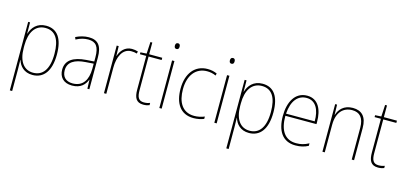

<svg xmlns="http://www.w3.org/2000/svg" viewBox="-76 -1274 4351 2057"><g transform="rotate(15 2099.0 -245.0)"><path d="M282 -538C181 -538 128 -472 108 -403H106L105 -528H84V232H110V-4C110 -42 109 -80 108 -113H110C129 -49 179 10 274 10C397 10 472 -85 472 -269C472 -447 406 -538 282 -538ZM281 -513C390 -513 445 -430 445 -269C445 -93 378 -15 275 -15C175 -15 110 -94 110 -246V-275C110 -419 170 -513 281 -513Z M756 -537C706 -537 657 -523 612 -501L622 -476C671 -502 714 -512 756 -512C840 -512 878 -467 878 -347V-301L790 -295C651 -285 568 -234 568 -129C568 -49 615 10 713 10C810 10 855 -42 877 -99H879L882 0H904V-353C904 -483 856 -537 756 -537ZM791 -271 878 -277V-220C877 -98 828 -14 713 -14C638 -14 596 -57 596 -129C596 -220 669 -263 791 -271Z M1234 -536C1156 -536 1111 -478 1093 -420H1091L1088 -528H1066V0H1092V-290C1092 -410 1137 -510 1234 -510C1258 -510 1277 -507 1295 -501L1302 -525C1282 -532 1259 -536 1234 -536Z M1504 -15C1443 -15 1426 -55 1426 -130V-503H1571V-528H1426V-658H1405L1398 -528L1330 -524V-503H1400V-130C1400 -42 1423 10 1504 10C1533 10 1552 5 1571 -2V-27C1553 -20 1531 -15 1504 -15Z M1694 -722C1674 -722 1668 -706 1668 -690C1668 -673 1674 -658 1693 -658C1714 -658 1720 -672 1720 -690C1720 -706 1716 -722 1694 -722ZM1706 -528H1680V0H1706Z M2060 10C2105 10 2147 0 2175 -12V-38C2142 -24 2101 -15 2061 -15C1928 -15 1872 -121 1872 -260C1872 -416 1950 -513 2074 -513C2107 -513 2140 -507 2172 -492L2178 -516C2147 -530 2114 -538 2074 -538C1932 -538 1846 -429 1846 -259C1846 -101 1912 10 2060 10Z M2304 -722C2284 -722 2278 -706 2278 -690C2278 -673 2284 -658 2303 -658C2324 -658 2330 -672 2330 -690C2330 -706 2326 -722 2304 -722ZM2316 -528H2290V0H2316Z M2683 -538C2582 -538 2529 -472 2509 -403H2507L2506 -528H2485V232H2511V-4C2511 -42 2510 -80 2509 -113H2511C2530 -49 2580 10 2675 10C2798 10 2873 -85 2873 -269C2873 -447 2807 -538 2683 -538ZM2682 -513C2791 -513 2846 -430 2846 -269C2846 -93 2779 -15 2676 -15C2576 -15 2511 -94 2511 -246V-275C2511 -419 2571 -513 2682 -513Z M3178 -538C3044 -538 2980 -416 2980 -261C2980 -100 3044 10 3191 10C3247 10 3290 -1 3332 -23V-51C3280 -24 3244 -15 3191 -15C3069 -15 3005 -105 3006 -269H3351V-295C3351 -427 3302 -538 3178 -538ZM3178 -513C3280 -513 3326 -420 3325 -293H3007C3017 -438 3082 -513 3178 -513Z M3684 -538C3584 -538 3534 -477 3515 -416H3513L3510 -528H3489V0H3515V-305C3515 -446 3586 -513 3684 -513C3765 -513 3814 -465 3814 -352V0H3840V-357C3840 -481 3783 -538 3684 -538Z M4107 -15C4046 -15 4029 -55 4029 -130V-503H4174V-528H4029V-658H4008L4001 -528L3933 -524V-503H4003V-130C4003 -42 4026 10 4107 10C4136 10 4155 5 4174 -2V-27C4156 -20 4134 -15 4107 -15Z"/></g></svg>

Font: Noto Sans Lao SemiCondensed Thin
Style: Regular
Weight: 100
Width: 4
Designer: Monotype Design Team
Foundry: Monotype Imaging Inc.
Version: Version 2.003